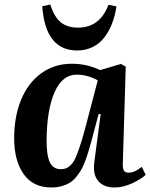

<svg xmlns="http://www.w3.org/2000/svg" viewBox="-20 -807 658 841"><path d="M317.9 -585.9Q178.7 -585.9 165 -779.8L200.2 -787.1Q217.8 -732.4 246.3 -709.2Q274.9 -686 321.8 -686Q417.5 -686 455.1 -786.1L490.2 -778.8Q483.9 -737.8 470.9 -704.1Q458 -670.4 437.3 -643.3Q416.5 -616.2 386 -601.1Q355.5 -585.9 317.9 -585.9ZM530.8 -515.1 518.1 -94.2Q517.1 -70.3 522.2 -60.5Q527.3 -50.8 543.9 -50.8Q569.8 -50.8 601.1 -76.2L618.2 -41Q596.7 -21.5 557.9 -3.7Q519 14.2 481.9 14.2Q434.1 14.2 409.9 -14.6Q385.7 -43.5 393.1 -97.2L420.9 -307.1L412.1 -308.1L379.9 -187Q372.1 -159.2 366.2 -139.9Q360.4 -120.6 351.6 -97.7Q342.8 -74.7 333.7 -59.8Q324.7 -44.9 311.8 -29.5Q298.8 -14.2 283.7 -5.4Q268.6 3.4 248.8 8.8Q229 14.2 205.1 14.2Q124.5 14.2 83.3 -44.9Q42 -104 42 -201.2Q42 -295.4 72 -369.1Q102.1 -442.9 159.9 -485.4Q217.8 -527.8 294.9 -527.8Q359.9 -527.8 418.9 -500L509.8 -526.9ZM246.1 -65.9Q262.2 -65.9 273.9 -72Q285.6 -78.1 296.1 -90.8Q306.6 -103.5 316.9 -129.9Q327.1 -156.2 337.4 -189.7Q347.7 -223.1 361.8 -277.8L408.2 -455.1Q362.8 -480 315.9 -480Q252.9 -480 219.2 -403.3Q185.5 -326.7 184.1 -196.8Q183.6 -127 198.2 -96.4Q212.9 -65.9 246.1 -65.9Z"/></svg>

Font: Literata SemiBold
Style: Italic
Weight: 650
Italic angle: -2.39999°
Designer: Latin by Veronika Burian and Jose Scaglione. Greek by Irene Vlachou. Cyrillic by Vera Evstafieva
Foundry: TypeTogether
Version: Version 3.021